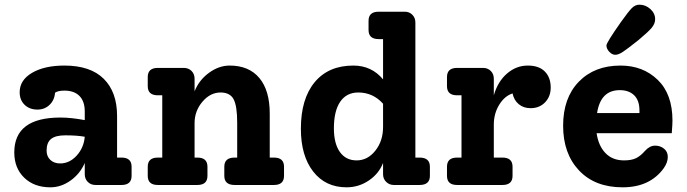

<svg xmlns="http://www.w3.org/2000/svg" viewBox="-20 -790 2936 820"><path d="M499 -117Q542 -117 542 -78V-39Q542 0 499 0H388Q368 0 355 -13Q342 -26 342 -46V-94Q322 -48 281.5 -19Q241 10 195 10Q126 10 83.5 -31Q41 -72 41 -139Q41 -288 238 -288Q284 -288 342 -277V-314Q342 -357 319.5 -380Q297 -403 255 -403Q228 -403 215 -394Q213 -363 192 -342.5Q171 -322 140 -322Q106 -322 85 -342.5Q64 -363 64 -396Q64 -448 117 -479Q170 -510 255 -510Q366 -510 423 -453.5Q480 -397 480 -295V-117ZM237 -92Q277 -92 307.5 -125.5Q338 -159 342 -206Q309 -212 259 -212Q217 -212 198 -196.5Q179 -181 179 -147Q179 -122 195 -107Q211 -92 237 -92Z M1150 -117Q1193 -117 1193 -78V-39Q1193 0 1150 0H982Q938 0 938 -39V-78Q938 -117 982 -117H993V-266Q993 -338 977.5 -366.5Q962 -395 922 -395Q878 -395 844.5 -355.5Q811 -316 811 -264V-117H823Q866 -117 866 -78V-39Q866 0 823 0H654Q611 0 611 -39V-78Q611 -117 654 -117H673V-383H654Q611 -383 611 -422V-461Q611 -500 654 -500H765Q785 -500 798 -487Q811 -474 811 -454V-400Q830 -448 872.5 -479Q915 -510 961 -510Q1043 -510 1087.5 -457Q1132 -404 1132 -305V-117Z M1772 -117Q1816 -117 1816 -78V-39Q1816 0 1772 0H1662Q1643 0 1629.5 -13Q1616 -26 1616 -46V-94Q1598 -48 1555 -19Q1512 10 1460 10Q1370 10 1317.5 -57.5Q1265 -125 1265 -240Q1265 -368 1324 -439Q1383 -510 1489 -510Q1567 -510 1616 -451V-623H1597Q1554 -623 1554 -662V-701Q1554 -740 1597 -740H1709Q1728 -740 1741 -727Q1754 -714 1754 -694V-117ZM1503 -105Q1550 -105 1583 -146.5Q1616 -188 1616 -248V-347Q1573 -395 1510 -395Q1460 -395 1433 -355.5Q1406 -316 1406 -242Q1406 -177 1431.5 -141Q1457 -105 1503 -105Z M2234 -510Q2282 -510 2307 -484.5Q2332 -459 2332 -416Q2332 -378 2308 -353Q2284 -328 2246 -328Q2216 -328 2195.5 -345Q2175 -362 2169 -391Q2135 -380 2112 -342.5Q2089 -305 2089 -258V-117H2126Q2169 -117 2169 -78V-39Q2169 0 2126 0H1932Q1889 0 1889 -39V-78Q1889 -117 1932 -117H1951V-383H1932Q1889 -383 1889 -422V-461Q1889 -500 1932 -500H2043Q2063 -500 2076 -487Q2089 -474 2089 -454V-383Q2106 -442 2145.5 -476Q2185 -510 2234 -510Z M2608 -556Q2594 -556 2582 -569Q2570 -582 2570 -596Q2570 -608 2632 -696Q2664 -741 2678.5 -755.5Q2693 -770 2711 -770Q2737 -770 2757.5 -751.5Q2778 -733 2778 -708Q2778 -689 2763.5 -671.5Q2749 -654 2707 -619Q2658 -580 2639.5 -568Q2621 -556 2608 -556ZM2852 -275Q2852 -260 2849 -221H2528Q2536 -167 2566 -136Q2596 -105 2645 -105Q2677 -105 2696.5 -114.5Q2716 -124 2735 -146Q2755 -168 2778 -168Q2800 -168 2816 -155Q2832 -142 2832 -120Q2832 -96 2815 -72Q2756 10 2639 10Q2521 10 2453 -62Q2385 -134 2385 -253Q2385 -372 2452 -441Q2519 -510 2630 -510Q2726 -510 2789 -449Q2852 -388 2852 -275ZM2627 -405Q2545 -405 2530 -307H2711V-318Q2711 -361 2688.5 -383Q2666 -405 2627 -405Z"/></svg>

Font: Solway
Style: Bold
Weight: 700
Designer: Mariya V. Pigoulevskaya
Foundry: The Northern Block Ltd.
Version: Version 1.000;hotconv 1.0.109;makeotfexe 2.5.65596